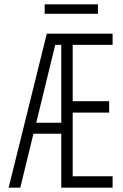

<svg xmlns="http://www.w3.org/2000/svg" viewBox="-20 -870 570 890"><path d="M187 -806H434V-850H187ZM20 0H74L135 -250H264V0H502V-53H317V-348H486V-401H317V-662H502V-714H197ZM236 -662H264V-301H148Z"/></svg>

Font: Noto Sans Mono Condensed Light
Style: Regular
Weight: 300
Width: 3
Designer: Monotype Design Team
Foundry: Monotype Imaging Inc.
Version: Version 2.014